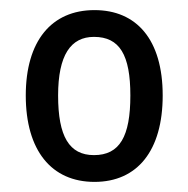

<svg xmlns="http://www.w3.org/2000/svg" viewBox="-20 -742 373 380"><path d="M302 -553C302 -664 250 -722 167 -722C82 -722 31 -661 31 -553C31 -444 82 -382 167 -382C252 -382 302 -444 302 -553ZM95 -553C95 -633 120 -669 166 -669C217 -669 238 -633 238 -553C238 -472 217 -435 166 -435C117 -435 95 -472 95 -553Z"/></svg>

Font: Noto Sans Malayalam Condensed
Style: Regular
Weight: 400
Width: 3
Designer: Jelle Bosma - Monotype Design Team
Foundry: Monotype Imaging Inc.
Version: Version 2.104